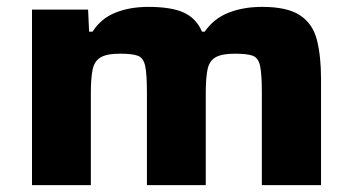

<svg xmlns="http://www.w3.org/2000/svg" viewBox="-20 -538 1028 558"><path d="M73 0V-510H236L239 -446H249Q273 -484 315 -501Q357 -518 411 -518Q479 -518 515 -501Q551 -484 567 -446H575Q601 -484 644 -501Q687 -518 742 -518Q815 -518 852 -493.5Q889 -469 901 -422Q913 -375 913 -309V0H741V-269Q741 -322 736 -346Q731 -370 714.5 -376Q698 -382 663 -382Q625 -382 606.5 -371.5Q588 -361 583 -335.5Q578 -310 578 -268V0H407V-269Q407 -322 402 -346Q397 -370 380.5 -376Q364 -382 330 -382Q290 -382 272 -371Q254 -360 249 -335Q244 -310 244 -268V0Z"/></svg>

Font: Saira Expanded
Style: Bold
Weight: 700
Width: 7
Designer: Hector Gatti with collaboration of the Omnibus-Type team
Foundry: Omnibus-Type
Version: Version 1.100; ttfautohint (v1.8.3)